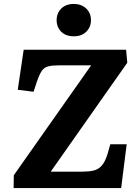

<svg xmlns="http://www.w3.org/2000/svg" viewBox="-20 -953 700 973"><path d="M625 -635 237 -83H394Q429 -83 453.5 -88.5Q478 -94 495.5 -113.5Q513 -133 526 -176L539 -222H622L594 0H49L50 -65L442 -622H280Q246 -622 225.5 -617Q205 -612 193 -595.5Q181 -579 168 -542L150 -488L70 -498L100 -701H619ZM267 -851Q267 -886 290.5 -909.5Q314 -933 354 -933Q380 -933 399.5 -922.5Q419 -912 430 -893.5Q441 -875 441 -851Q441 -816 417.5 -792.5Q394 -769 354 -769Q314 -769 290.5 -792Q267 -815 267 -851Z"/></svg>

Font: Literata
Style: Bold Italic
Weight: 700
Italic angle: -2°
Designer: Latin by Veronika Burian and Jose Scaglione. Greek by Irene Vlachou. Cyrillic by Vera Evstafieva
Foundry: TypeTogether
Version: Version 3.103;gftools[0.9.29]